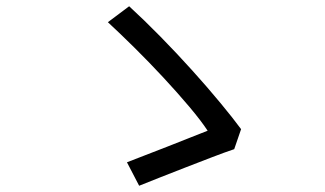

<svg xmlns="http://www.w3.org/2000/svg" viewBox="-20 -660 1040 614"><path d="M729 -183Q699 -173 657.5 -157Q616 -141 572 -124Q528 -107 489 -91.5Q450 -76 425 -66L386 -141Q409 -150 444 -163.5Q479 -177 517.5 -192Q556 -207 589.5 -220.5Q623 -234 644 -242Q623 -274 585.5 -318.5Q548 -363 502.5 -412Q457 -461 410.5 -507Q364 -553 325 -589L393 -640Q441 -596 493.5 -542.5Q546 -489 595.5 -434Q645 -379 685.5 -330Q726 -281 751 -247Z"/></svg>

Font: Go Noto Kurrent-Regular
Style: Regular
Weight: 400
Designer: Monotype Design Team
Foundry: Monotype Imaging Inc.
Version: Version 2.012; ttfautohint (v1.8.4.7-5d5b)